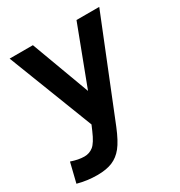

<svg xmlns="http://www.w3.org/2000/svg" viewBox="-177 -627 875 935"><g transform="rotate(-30 260.0 -159.5)"><path d="M17.1 68.8Q58.1 83 90.8 83Q119.1 83 140.6 65.9Q162.1 48.8 185.1 -4.9L198.2 -35.2L13.2 -512.2H144L265.1 -185.1L389.2 -512.2H517.1L296.9 35.2Q270 101.1 244.6 132.8Q219.2 164.6 185.3 178.7Q151.4 192.9 100.1 192.9Q44.4 192.9 -9.8 178.2Z"/></g></svg>

Font: Clear Sans
Style: Bold
Weight: 700
Foundry: Intel Corporation
Version: Version 1.00